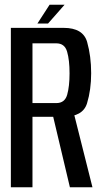

<svg xmlns="http://www.w3.org/2000/svg" viewBox="-20 -793 439 813"><path d="M26 0H117.5V-298.5H248Q331 -298.5 348.5 -355.5Q366 -412.5 366 -483Q366 -555 349 -615Q332 -675 249.5 -675H26ZM276 0H371.5L289.5 -326L201 -316.5ZM117.5 -356.5V-609.5H218.5Q254 -609.5 264.2 -574Q274.5 -538.5 274.5 -482.5Q274.5 -427.5 264.5 -392Q254.5 -356.5 218.5 -356.5ZM138.5 -693.5H183.5L253.5 -773H190Z"/></svg>

Font: Anybody Condensed
Style: Regular
Weight: 400
Width: 3
Designer: Tyler Finck
Foundry: Etcetera Type Company
Version: Version 1.113;gftools[0.9.25]